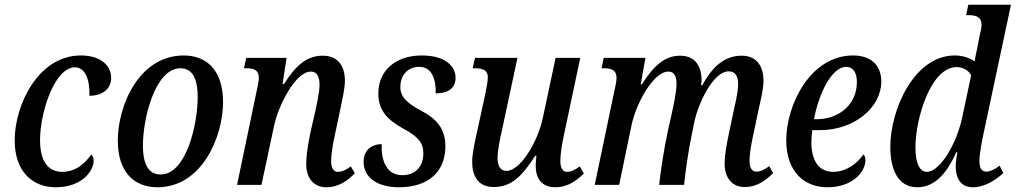

<svg xmlns="http://www.w3.org/2000/svg" viewBox="-20 -780 4285 810"><path d="M215 10C325 10 375 -58 375 -102C375 -114 371 -124 365 -128C340 -93 302 -55 242 -55C181 -55 149 -103 149 -188C149 -310 212 -496 296 -496C340 -496 360 -442 357 -376C419 -376 449 -411 449 -451C449 -500 409 -546 321 -546C141 -546 42 -337 42 -188C42 -55 118 10 215 10Z M644 10C833 10 921 -205 921 -349C921 -489 847 -546 755 -546C568 -546 477 -337 477 -187C477 -55 545 10 644 10ZM658 -44C612 -44 583 -78 583 -166C583 -285 636 -492 741 -492C786 -492 814 -458 814 -370C814 -254 765 -44 658 -44Z M1357 10C1411 10 1450 -21 1477 -49L1460 -78C1440 -63 1423 -55 1405 -55C1387 -55 1377 -72 1377 -100C1377 -127 1383 -166 1392 -207L1416 -321C1423 -358 1435 -404 1435 -439C1435 -496 1411 -545 1341 -545C1275 -545 1227 -504 1178 -425H1172L1189 -536H1019L1009 -492H1019C1050 -492 1072 -485 1072 -452C1072 -442 1069 -421 1064 -402L980 0H1083L1136 -248C1153 -332 1226 -478 1291 -478C1322 -478 1328 -448 1328 -423C1328 -388 1314 -329 1308 -301L1290 -223C1277 -159 1272 -121 1272 -89C1271 -32 1301 10 1357 10Z M1663 10C1791 10 1859 -59 1859 -163C1859 -236 1823 -279 1753 -315C1697 -345 1668 -372 1669 -415C1670 -463 1700 -498 1749 -498C1805 -498 1820 -439 1818 -386C1869 -386 1902 -407 1902 -452C1902 -498 1862 -546 1759 -546C1648 -546 1576 -481 1576 -386C1576 -312 1617 -273 1682 -237C1742 -205 1766 -178 1766 -134C1766 -75 1731 -41 1677 -41C1611 -41 1588 -101 1590 -172C1558 -172 1514 -155 1514 -97C1514 -31 1572 10 1663 10Z M2323 10C2377 10 2416 -21 2443 -48L2426 -78C2405 -63 2390 -55 2372 -55C2354 -55 2344 -71 2344 -101C2344 -131 2351 -174 2358 -205L2428 -536H2324L2271 -287C2249 -179 2174 -59 2117 -59C2088 -59 2079 -84 2079 -114C2079 -145 2090 -198 2099 -237L2163 -536H1984L1974 -492H1984C2020 -492 2038 -482 2038 -454C2038 -438 2033 -412 2028 -387L1990 -212C1982 -177 1972 -131 1972 -97C1972 -40 1995 9 2063 9C2142 9 2186 -43 2238 -123H2243C2241 -105 2240 -90 2240 -80C2240 -31 2262 10 2323 10Z M3122 9C3176 9 3214 -22 3242 -50L3225 -79C3205 -64 3189 -56 3170 -56C3153 -56 3142 -72 3142 -100C3142 -128 3148 -166 3157 -207L3181 -321C3189 -357 3201 -404 3201 -439C3201 -495 3177 -545 3109 -545C3041 -545 2989 -505 2943 -421H2937C2939 -428 2940 -435 2940 -442C2939 -496 2917 -545 2849 -545C2786 -545 2738 -504 2688 -424H2683L2703 -536H2527L2518 -492H2528C2558 -492 2581 -485 2581 -452C2581 -442 2578 -422 2573 -402L2489 0H2592L2645 -255C2663 -340 2735 -478 2800 -478C2829 -478 2834 -450 2834 -426C2834 -389 2820 -329 2814 -301L2797 -225C2782 -157 2764 -40 2761 0H2866C2869 -39 2887 -162 2897 -205L2910 -269C2930 -358 2994 -480 3054 -479C3085 -479 3094 -454 3094 -425C3094 -389 3079 -331 3073 -302L3056 -222C3043 -159 3037 -120 3037 -90C3037 -35 3064 9 3122 9Z M3470 10C3581 10 3631 -58 3631 -104C3631 -115 3628 -125 3622 -128C3598 -92 3551 -55 3495 -55C3435 -55 3403 -101 3403 -180C3403 -196 3405 -216 3407 -231H3439C3586 -231 3698 -328 3698 -436C3698 -505 3654 -546 3579 -546C3398 -546 3297 -337 3297 -188C3297 -55 3374 10 3470 10ZM3424 -277H3414C3433 -380 3487 -498 3550 -498C3578 -498 3595 -475 3595 -434C3595 -340 3521 -277 3424 -277Z M3849 10C3919 10 3971 -41 4014 -137H4019C4014 -112 4012 -90 4012 -78C4012 -19 4040 10 4084 10C4137 10 4185 -24 4213 -50L4197 -81C4179 -67 4158 -56 4140 -56C4122 -56 4112 -71 4112 -101C4112 -129 4122 -183 4129 -215L4245 -760H4065L4056 -716H4067C4098 -716 4121 -708 4121 -675C4121 -664 4117 -646 4112 -626L4103 -578C4100 -566 4094 -538 4092 -521C4071 -536 4040 -546 4008 -546C3838 -546 3736 -320 3736 -160C3736 -63 3770 10 3849 10ZM3890 -55C3863 -55 3842 -85 3842 -158C3842 -278 3906 -497 4016 -497C4039 -497 4065 -486 4077 -462L4040 -288C4017 -175 3946 -55 3890 -55Z"/></svg>

Font: Noto Serif Condensed Medium
Style: Italic
Weight: 500
Width: 3
Italic angle: -12°
Designer: Monotype Design Team
Foundry: Monotype Imaging Inc.
Version: Version 2.013